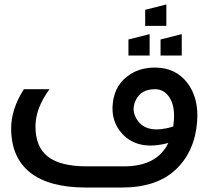

<svg xmlns="http://www.w3.org/2000/svg" viewBox="-20 -836 935 861"><path d="M202 -436Q139 -350 139 -269Q139 -177 195 -133.5Q251 -90 370 -90H536Q684 -90 735 -195Q602 -159 530 -234Q476 -291 486 -375Q496 -461 566 -504Q612 -533 675 -533Q767 -533 819.5 -465Q872 -397 864 -291Q854 -157 768.5 -76Q683 5 526 5H366Q200 5 115 -62.5Q30 -130 30 -261Q30 -346 87 -436ZM556 -587V-659L651 -683V-587ZM631 -720V-792L726 -816V-720ZM675 -436Q611 -436 588 -385Q567 -339 596 -297Q634 -242 723 -260Q740 -263 757 -269L760 -299Q764 -362 740 -399Q716 -436 675 -436ZM700 -587V-659L795 -683V-587Z"/></svg>

Font: LT Superior Semi-bold
Style: Regular
Weight: 600
Designer: Daniel Lyons
Foundry: LyonsType
Version: Version 1.0